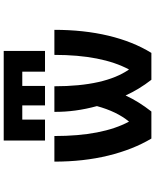

<svg xmlns="http://www.w3.org/2000/svg" viewBox="80 -918 840 1040"><g transform="rotate(-90 500.0 -398.0)"><path d="M372.1 -697.3V-574.2H258.8V-797.9H744.1V-574.2H631.8V-697.3H554.7V-574.2H449.2V-697.3ZM361.3 -119.1Q416 -185.5 445.3 -293Q413.1 -410.2 414.1 -523.4H552.7Q552.7 -250 643.6 -119.1Q722.7 -266.6 722.7 -523.4H858.4Q858.4 -364.3 826.7 -231Q794.9 -97.7 733.4 2H587.9Q536.1 -64.5 502.9 -137.7Q469.7 -66.4 416 2H269.5Q210 -97.7 177.2 -231.4Q144.5 -365.2 144.5 -523.4H283.2Q283.2 -263.7 361.3 -119.1Z"/></g></svg>

Font: Gen Shin Gothic Monospace Bold
Style: Bold
Weight: 700
Designer: [Source Han Sans]
Ryoko NISHIZUKA  (kana & ideographs); Paul D. Hunt (Latin, Greek & Cyrillic); Wenlong ZHANG  (bopomofo
Version: Version 1.002.20150607